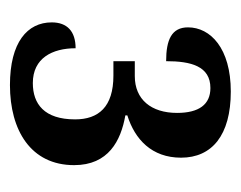

<svg xmlns="http://www.w3.org/2000/svg" viewBox="-69 -795 484 386"><g transform="rotate(90 173.0 -602.0)"><path d="M151 -380C242 -380 312 -422 312 -509C312 -578 263 -603 212 -612V-616C260 -631 297 -665 297 -724C297 -786 252 -824 164 -824C77 -824 35 -783 35 -738C35 -705 60 -694 103 -694C103 -744 113 -783 157 -783C190 -783 207 -760 207 -716C207 -664 180 -631 133 -631H103V-588H132C195 -588 220 -558 220 -511C220 -449 189 -426 147 -426C97 -426 77 -465 77 -512C43 -512 25 -495 25 -464C25 -415 65 -380 151 -380Z"/></g></svg>

Font: Noto Serif Condensed Semi
Style: Regular
Weight: 600
Width: 3
Designer: Monotype Design Team
Foundry: Monotype Imaging Inc.
Version: Version 1.002